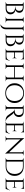

<svg xmlns="http://www.w3.org/2000/svg" viewBox="3232 -3990 958 7461"><g transform="rotate(90 3710.5 -259.0)"><path d="M304 0H60L61 -10H73Q99 -10 117.5 -28Q136 -46 137 -72V-628Q136 -654 117.5 -672Q99 -690 73 -690H61L60 -700H259Q362 -700 419 -654.5Q476 -609 476 -533Q476 -473 444 -433.5Q412 -394 366 -381Q445 -369 491 -316Q537 -263 537 -182.5Q537 -102 475.5 -51Q414 0 304 0ZM202 -37H300Q301 -37 302 -37Q378 -37 420 -78Q462 -119 462 -195Q462 -238 447.5 -270.5Q433 -303 411 -322Q353 -370 237 -370Q237 -370 236 -370V-379Q368 -379 395 -477Q401 -499 401 -526Q401 -594 363.5 -631Q326 -668 255 -668H202Z M649 -10Q675 -10 693.5 -28.5Q712 -47 713 -73V-628Q712 -654 693.5 -672Q675 -690 649 -690H636V-700H855V-690H842Q816 -690 797.5 -672Q779 -654 778 -628V-73Q778 -47 797 -28.5Q816 -10 842 -10H855V0H636V-10Z M1180 -690Q1144 -690 1125 -659Q1117 -645 1116 -627V0Q1116 84 1063.5 142Q1011 200 934 200V191Q983 174 1017 117.5Q1051 61 1051 -3V-627Q1050 -653 1031.5 -671.5Q1013 -690 987 -690H974V-700H1193V-690Z M1542 0H1298L1299 -10H1311Q1337 -10 1355.5 -28Q1374 -46 1375 -72V-628Q1374 -654 1355.5 -672Q1337 -690 1311 -690H1299L1298 -700H1497Q1600 -700 1657 -654.5Q1714 -609 1714 -533Q1714 -473 1682 -433.5Q1650 -394 1604 -381Q1683 -369 1729 -316Q1775 -263 1775 -182.5Q1775 -102 1713.5 -51Q1652 0 1542 0ZM1440 -37H1538Q1539 -37 1540 -37Q1616 -37 1658 -78Q1700 -119 1700 -195Q1700 -238 1685.5 -270.5Q1671 -303 1649 -322Q1591 -370 1475 -370Q1475 -370 1474 -370V-379Q1606 -379 1633 -477Q1639 -499 1639 -526Q1639 -594 1601.5 -631Q1564 -668 1493 -668H1440Z M1887 -10Q1913 -10 1931.5 -28.5Q1950 -47 1951 -73V-633Q1951 -657 1932 -673.5Q1913 -690 1887 -690H1875L1874 -700H2167Q2198 -700 2234.5 -706Q2271 -712 2286 -718V-592H2276V-610Q2276 -634 2259.5 -651Q2243 -668 2220 -669H2016V-360H2185Q2205 -361 2219 -375Q2233 -389 2233 -410V-424H2243V-266H2233V-281Q2233 -301 2219.5 -315Q2206 -329 2186 -330H2016V-31H2159Q2233 -31 2272 -64Q2311 -97 2337 -162H2347L2289 0H1874V-10Z M2928 -10Q2954 -10 2972.5 -28.5Q2991 -47 2992 -72V-331H2583V-72Q2583 -46 2602 -28Q2621 -10 2647 -10H2660V0H2441V-10H2454Q2480 -10 2498.5 -28Q2517 -46 2518 -72V-628Q2517 -654 2498.5 -672Q2480 -690 2454 -690H2441V-700H2660V-690H2647Q2621 -690 2602.5 -672Q2584 -654 2583 -628V-361H2992V-628Q2991 -664 2960 -682Q2945 -690 2928 -690H2915V-700H3134V-690H3121Q3095 -690 3076.5 -671.5Q3058 -653 3057 -627V-72Q3058 -46 3076.5 -28Q3095 -10 3121 -10H3134V0H2915V-10Z M3321 -613.5Q3428 -714 3598.5 -714Q3769 -714 3876 -613.5Q3983 -513 3983 -350Q3983 -187 3876 -86.5Q3769 14 3598.5 14Q3428 14 3321 -86.5Q3214 -187 3214 -350Q3214 -513 3321 -613.5ZM3375.5 -108Q3460 -16 3598 -16Q3736 -16 3820.5 -108Q3905 -200 3905 -350Q3905 -500 3820.5 -592Q3736 -684 3598 -684Q3460 -684 3375.5 -592Q3291 -500 3291 -350Q3291 -200 3375.5 -108Z M4268 -669H4204V-73Q4204 -47 4222.5 -28.5Q4241 -10 4268 -10H4280L4281 0H4062V-10H4075Q4101 -10 4119.5 -28Q4138 -46 4139 -72V-627Q4138 -653 4119.5 -671.5Q4101 -690 4075 -690H4062V-700H4332Q4423 -700 4475 -649.5Q4527 -599 4527 -518.5Q4527 -438 4477.5 -379.5Q4428 -321 4357 -321Q4372 -314 4392.5 -293.5Q4413 -273 4429 -251Q4515 -128 4541 -99.5Q4567 -71 4578 -60.5Q4589 -50 4602 -40Q4615 -30 4628 -24Q4657 -10 4690 -10V0H4635Q4592 0 4555 -15.5Q4518 -31 4499.5 -47.5Q4481 -64 4467.5 -79.5Q4454 -95 4393 -183Q4332 -271 4322 -283.5Q4312 -296 4301 -308Q4269 -342 4237 -342V-352Q4245 -351 4258 -351Q4271 -351 4290 -352Q4414 -355 4446 -456Q4452 -476 4452 -493.5Q4452 -511 4452 -516Q4450 -583 4417 -624Q4384 -665 4328 -668Q4304 -669 4268 -669Z M4722 -10Q4748 -10 4766.5 -28.5Q4785 -47 4786 -73V-633Q4786 -657 4767 -673.5Q4748 -690 4722 -690H4710L4709 -700H5002Q5033 -700 5069.5 -706Q5106 -712 5121 -718V-592H5111V-610Q5111 -634 5094.5 -651Q5078 -668 5055 -669H4851V-360H5020Q5040 -361 5054 -375Q5068 -389 5068 -410V-424H5078V-266H5068V-281Q5068 -301 5054.5 -315Q5041 -329 5021 -330H4851V-31H4994Q5068 -31 5107 -64Q5146 -97 5172 -162H5182L5124 0H4709V-10Z M6004 -690Q5979 -690 5961 -672.5Q5943 -655 5942 -630V-114Q5942 -56 5949 -4L5951 14H5942L5397 -568V-70Q5397 -45 5415 -27.5Q5433 -10 5458 -10H5477V0H5271V-10H5290Q5315 -10 5333 -27.5Q5351 -45 5351 -71V-590Q5351 -651 5344 -699L5342 -715H5352L5897 -133V-629Q5896 -655 5878 -672.5Q5860 -690 5835 -690H5816V-700H6022V-690Z M6456 0H6117V-10H6130Q6156 -10 6174.5 -28.5Q6193 -47 6194 -73V-633Q6194 -657 6174.5 -673.5Q6155 -690 6130 -690H6118L6117 -700H6456Q6616 -700 6715.5 -603.5Q6815 -507 6815 -350Q6815 -193 6715.5 -96.5Q6616 0 6456 0ZM6259 -670V-30H6456Q6540 -30 6604.5 -70Q6669 -110 6704.5 -182.5Q6740 -255 6740 -350Q6740 -494 6661.5 -582Q6583 -670 6456 -670Z M6917 -10Q6943 -10 6961.5 -28.5Q6980 -47 6981 -73V-633Q6981 -657 6962 -673.5Q6943 -690 6917 -690H6905L6904 -700H7197Q7228 -700 7264.5 -706Q7301 -712 7316 -718V-592H7306V-610Q7306 -634 7289.5 -651Q7273 -668 7250 -669H7046V-360H7215Q7235 -361 7249 -375Q7263 -389 7263 -410V-424H7273V-266H7263V-281Q7263 -301 7249.5 -315Q7236 -329 7216 -330H7046V-31H7189Q7263 -31 7302 -64Q7341 -97 7367 -162H7377L7319 0H6904V-10Z"/></g></svg>

Font: Cinzel Decorative
Style: Regular
Weight: 400
Designer: Natanael Gama
Version: Version 1.002;PS 001.002;hotconv 1.0.56;makeotf.lib2.0.21325